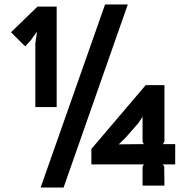

<svg xmlns="http://www.w3.org/2000/svg" viewBox="-20 -840 869 870"><path d="M518.1 -186 631.8 -187 626 -196.8V-311L607.9 -283.2L548.8 -215.8ZM236.8 -810.1V-355H140.1V-644L147.9 -696.8L118.2 -655.8L94.2 -629.9L29.8 -693.8L149.9 -810.1ZM456.1 -819.8H559.1L268.1 9.8H164.1ZM773.9 -187V-95.2H717.8L724.1 -85L725.1 1H626V-84L631.8 -95.2H394V-165L640.1 -454.1H725.1V-198.2L717.8 -187Z"/></svg>

Font: Sinkin Sans 600 SemiBold
Style: Regular
Weight: 600
Designer: Keith Bates
Foundry: K-Type
Version: Sinkin Sans (version 1.0)  by Keith Bates   •   © 2014   www